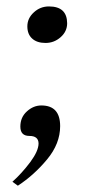

<svg xmlns="http://www.w3.org/2000/svg" viewBox="-20 -423 283 603"><path d="M109.9 -91.8Q168.9 -91.8 168.9 -26.9Q168.9 28.3 127.9 77.6Q86.9 127 36.1 160.2L19 147.9Q48.8 121.1 75.2 85.9Q101.1 50.8 101.1 27.3Q100.6 3.9 72.3 3.9Q43.9 3.9 43.9 -25.4Q43.9 -54.7 64.5 -73.2Q85 -91.8 109.9 -91.8ZM133.8 -402.8Q190.4 -402.8 190.9 -350.1Q190.9 -324.2 170.4 -306.2Q149.9 -288.1 123 -288.1Q96.2 -288.1 81.1 -301.8Q65.9 -315.4 65.9 -340.3Q65.9 -365.7 86.4 -384.3Q106.4 -402.8 133.8 -402.8Z"/></svg>

Font: Unna-Italic
Style: Italic
Weight: 400
Italic angle: -8°
Designer: Jorge de Buen U.
Foundry: Omnibus-Type
Version: Version 2.006;PS 002.006;hotconv 1.0.70;makeotf.lib2.5.58329